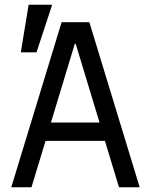

<svg xmlns="http://www.w3.org/2000/svg" viewBox="-20 -794 640 814"><path d="M113.4 0 173.2 -196.8H424.8L484.6 0H572.2L358.8 -700H241.2L27.8 0ZM196 -274.4 297 -608H301L402 -274.4ZM201.2 -774H101.4L68.2 -572H134.8Z"/></svg>

Font: CommitMonoV142 ExtLt
Style: Regular
Weight: 200
Monospace: yes
Designer: Eigil Nikolajsen
Foundry: Eigil Nikolajsen
Version: Version 1.142